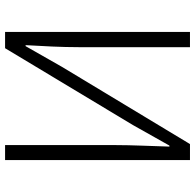

<svg xmlns="http://www.w3.org/2000/svg" viewBox="-26 -743 769 757"><g transform="rotate(-90 358.5 -364.5)"><path d="M106 0H169L473 -504L555 -648H559C555 -578 551 -509 551 -437V0H611V-729H547L244 -225L163 -81H159C161 -152 165 -226 165 -297V-729H106Z"/></g></svg>

Font: Noto Sans CJK SC Light
Style: Regular
Weight: 300
Designer: Ryoko NISHIZUKA 西塚涼子 (kana, bopomofo & ideographs); Paul D. Hunt (Latin, Greek & Cyrillic); Sandoll Communications 산돌커뮤니
Foundry: Adobe
Version: Version 2.004;hotconv 1.0.118;makeotfexe 2.5.65603